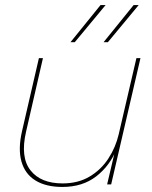

<svg xmlns="http://www.w3.org/2000/svg" viewBox="-20 -730 602 760"><path d="M227 10Q162 10 120.5 -15.5Q79 -41 65 -90.5Q51 -140 67 -210L134 -500H150L83 -208Q60 -108 100.5 -56Q141 -4 228 -4Q289 -4 334.5 -31Q380 -58 409 -102.5Q438 -147 450 -199L520 -500H536L420 0H404L437 -140L441 -139Q415 -74 361 -32Q307 10 227 10ZM390 -563 509 -710H529L407 -563ZM259 -563 378 -710H398L276 -563Z"/></svg>

Font: Work Sans Thin
Style: Italic
Weight: 250
Italic angle: -13°
Designer: Wei Huang
Foundry: Wei Huang
Version: Version 2.012